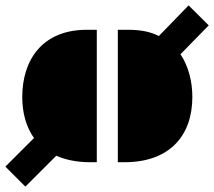

<svg xmlns="http://www.w3.org/2000/svg" viewBox="-29 -610 805 722"><path d="M414.1 0H439.5C607.4 0 694.3 -98.6 694.3 -245.1C694.3 -303.7 680.2 -358.9 650.4 -405.3H648.9L755.9 -514.6L680.2 -589.8C645.5 -553.7 603.5 -511.2 568.4 -474.6C536.6 -490.7 500 -498 451.7 -498H414.1ZM-8.8 16.6 66.4 91.8 182.6 -24.4C216.3 -9.3 259.8 0 309.6 0H335V-498H297.4C128.9 -498 54.7 -383.3 54.7 -245.1C54.7 -186.5 68.8 -134.3 98.1 -91.8H99.6Z"/></svg>

Font: Plaster
Style: Regular
Weight: 400
Designer: Eben Sorkin
Foundry: Eben Sorkin
Version: Version 1.007